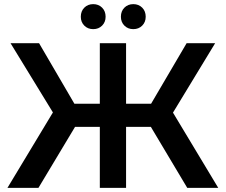

<svg xmlns="http://www.w3.org/2000/svg" viewBox="-20 -909 1092 929"><path d="M710 -295H590V0H463V-295H343L166 0H16L236 -365L31 -700H169L340 -407H463V-700H590V-407H711L883 -700H1021L817 -364L1036 0H886ZM371 -828Q371 -855 388 -872Q405 -889 431 -889Q457 -889 474 -872Q491 -855 491 -828Q491 -802 474 -785Q457 -768 431 -768Q405 -768 388 -785Q371 -802 371 -828ZM565 -828Q565 -855 582 -872Q599 -889 625 -889Q651 -889 668 -872Q685 -855 685 -828Q685 -802 668 -785Q651 -768 625 -768Q599 -768 582 -785Q565 -802 565 -828Z"/></svg>

Font: CMG Sans SemiBold
Style: Regular
Weight: 600
Designer: Julieta Ulanovsky
Foundry: Julieta Ulanovsky
Version: Version 7.200